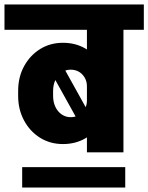

<svg xmlns="http://www.w3.org/2000/svg" viewBox="-45 -680 662 857"><path d="M343 -231V-296H431V-231ZM332 -89 148 -420 196 -456 380 -125ZM-25 -547V-660H453V-547ZM36 -251V-275H192V-251ZM192 -274H36Q36 -336 62.5 -384.5Q89 -433 134 -461Q179 -489 236 -489L270 -369Q248 -369 230 -356.5Q212 -344 202 -322.5Q192 -301 192 -274ZM431 -294H343Q343 -326 322.5 -347.5Q302 -369 270 -369L236 -489Q292 -489 336 -463.5Q380 -438 405.5 -394Q431 -350 431 -294ZM192 -252Q192 -225 202 -203.5Q212 -182 230 -169.5Q248 -157 270 -157L236 -37Q179 -37 134 -65Q89 -93 62.5 -142Q36 -191 36 -252ZM431 -232Q431 -177 405.5 -132.5Q380 -88 336 -62.5Q292 -37 236 -37L270 -157Q302 -157 322.5 -178.5Q343 -200 343 -232ZM343 0V-645H506V0ZM253 -547V-660H597V-547ZM54 157V66H514V157Z"/></svg>

Font: Akshar Light
Style: Bold
Weight: 700
Version: Version 1.100